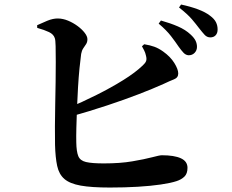

<svg xmlns="http://www.w3.org/2000/svg" viewBox="-20 -823 1040 861"><path d="M825.7 -575.2Q813.3 -575.8 803.3 -586.1Q793.4 -596.4 781 -613.9Q767.2 -634.6 746.9 -661Q726.6 -687.4 691.5 -717.1L701.7 -731Q743.5 -719.3 777.8 -704.5Q812.1 -689.6 834.6 -668.3Q850.7 -653.6 857.2 -640Q863.6 -626.4 863.3 -612.1Q863.1 -596.7 852.5 -585.8Q842 -575 825.7 -575.2ZM472.5 18Q390.4 18 341.8 9.3Q293.2 0.6 268.8 -20.4Q244.5 -41.4 236.4 -79Q228.3 -116.6 226.8 -173.5Q226.1 -209.4 226.3 -256.2Q226.6 -302.9 227.6 -353.9Q228.6 -404.9 229.4 -454.4Q230.2 -504 230.1 -545.6Q230 -587.2 229.4 -615.8Q228.8 -644.3 225.6 -652.2Q220.2 -669.3 199.8 -679.1Q179.4 -688.9 146.9 -698L146.6 -710Q165 -718.8 191.5 -729.7Q217.9 -740.6 240 -740.1Q262.5 -739.8 285.4 -730.3Q308.2 -720.8 328 -706.2Q347.7 -691.6 359.8 -675.8Q372 -660 372 -647.2Q372 -634.1 366 -625.1Q360 -616.1 353.3 -606.2Q346.7 -596.4 343.9 -581.1Q340.5 -556.9 336.5 -516.8Q332.5 -476.7 329.8 -429.9Q327.1 -383 325.2 -336Q323.4 -288.9 322.4 -249.3Q321.4 -209.7 322.1 -184.6Q322.8 -143.6 331 -123.1Q339.2 -102.7 365.5 -96.5Q391.8 -90.2 445.8 -90.2Q519.1 -90.2 573.7 -99.6Q628.3 -108.9 662.1 -117.8Q696 -126.8 705.8 -126.8Q761.7 -126.8 791.3 -113.1Q820.8 -99.5 820.8 -70.4Q820.8 -44.4 807.1 -31.1Q793.4 -17.8 771.9 -10.8Q745.9 -2.2 701 4.4Q656 11 598 14.5Q539.9 18 472.5 18ZM281.9 -337.2Q348 -364.6 413.2 -397.4Q478.5 -430.1 532.8 -463.9Q587.1 -497.7 619.9 -529.3Q631.7 -540 635.2 -549.2Q638.6 -558.4 634.5 -573.8Q632 -586.1 626.1 -597.7Q620.2 -609.2 616.6 -615.4L626.7 -624.6Q652.8 -620.4 672.1 -613.4Q691.4 -606.4 711.3 -592.2Q744.1 -569 761.7 -540.6Q779.3 -512.2 779.3 -493.5Q779.3 -474.7 760.4 -467.3Q741.4 -459.9 712.7 -446.3Q665.1 -424.9 601.7 -400.5Q538.2 -376 461 -350.4Q383.7 -324.7 294.2 -299.5ZM922.7 -655.3Q908 -655.6 897.8 -666.6Q887.6 -677.6 872.8 -696.6Q859.4 -714.4 840.6 -736.6Q821.9 -758.7 782.8 -789.5L792 -802.7Q834.3 -793.7 867.7 -781.2Q901.2 -768.7 921.8 -752.7Q941.1 -738.4 948.6 -723.1Q956.1 -707.9 955.8 -690.4Q955.8 -674.3 947 -664.8Q938.2 -655.3 922.7 -655.3Z"/></svg>

Font: Noto Serif SC ExtraLight
Style: Regular
Weight: 200
Designer: Ryoko NISHIZUKA 西塚涼子 (kana & ideographs); Frank Grießhammer (Latin, Greek & Cyrillic); Wenlong ZHANG 张文龙 (bopomofo); San
Foundry: Adobe
Version: Version 2.002-H1;hotconv 1.1.0;makeotfexe 2.6.0